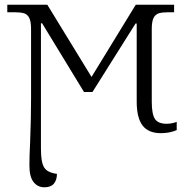

<svg xmlns="http://www.w3.org/2000/svg" viewBox="-20 -556 793 816"><path d="M105 147Q105 106 108 49Q112 -55 112 -136V-433Q112 -464 104.5 -479.5Q97 -495 82 -499.5Q67 -504 41 -504H11V-536H181L369 -229L557 -536H720V-504H698Q670 -504 655 -499.5Q640 -495 632.5 -479.5Q625 -464 625 -433V-124Q625 -71 638.5 -50.5Q652 -30 688 -30Q710 -30 731 -38V-3Q701 10 664 10Q611 10 586 -22.5Q561 -55 561 -124V-456H556L373 -165H337L159 -457H154V71Q154 113 159.5 135.5Q165 158 179.5 168.5Q194 179 222 183Q222 209 209 224.5Q196 240 169 240Q140 240 122.5 217.5Q105 195 105 147Z"/></svg>

Font: Noto Serif Light
Style: Regular
Weight: 300
Designer: Monotype Design Team
Foundry: Monotype Imaging Inc.
Version: Version 1.001